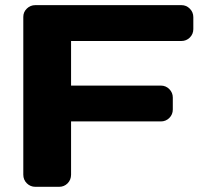

<svg xmlns="http://www.w3.org/2000/svg" viewBox="-20 -720 775 740"><path d="M69.8 -46.9V-654.8Q69.8 -673.8 83.5 -687Q97.2 -700.2 116.2 -700.2H679.2Q698.2 -700.2 711.7 -686.5Q725.1 -672.9 725.1 -653.8V-607.9Q725.1 -588.9 711.7 -575.4Q698.2 -562 679.2 -562H253.9V-390.1H600.1Q619.1 -390.1 632.6 -376.5Q646 -362.8 646 -344.2V-297.9Q646 -278.8 632.6 -265.4Q619.1 -252 600.1 -252H253.9V-46.9Q253.9 -26.9 240.5 -13.4Q227.1 0 208 0H116.2Q97.2 0 83.5 -13.4Q69.8 -26.9 69.8 -46.9Z"/></svg>

Font: Days One
Style: Regular
Weight: 400
Designer: Alexander Kalachev, Alexey Maslov, Jovanny Lemonad
Foundry: Alexander Kalachev, Alexey Maslov, Jovanny Lemonad
Version: Version 1.002